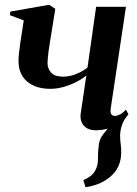

<svg xmlns="http://www.w3.org/2000/svg" viewBox="-20 -534 574 804"><path d="M338 250 329 220Q351 211 363.5 199.5Q376 188 382.5 172Q390.5 155 390.2 130.8Q390 106.5 392.5 83Q394.5 50 411.5 29.2Q428.5 8.5 441 -8.5L510.5 -46Q495.5 -27.5 489 -4.8Q482.5 18 483 37.5Q483 52 485.5 70.2Q488 88.5 487.5 106Q487.5 136.5 475.2 163.2Q463 190 437 210Q417.5 225.5 393 235.5Q368.5 245.5 338 250ZM211.5 -497 186.5 -340.5Q185 -333 183.2 -318.5Q181.5 -304 180.2 -290Q179 -276 179 -268.5Q179.5 -245.5 194.8 -229.2Q210 -213 245 -213Q271.5 -213 299.5 -224.2Q327.5 -235.5 346.5 -251.5L382.5 -505.5H507.5L443.5 -79Q441 -61 447 -54.8Q453 -48.5 460.5 -48.5Q469.5 -48.5 481.8 -54.5Q494 -60.5 507.5 -75L518 -55Q506 -40 486.8 -24.8Q467.5 -9.5 441 1Q414.5 11.5 381 11.5Q359 11.5 344 2.8Q329 -6 322 -21.8Q315 -37.5 318 -59L341.5 -218Q325.5 -204 300.5 -191.2Q275.5 -178.5 247 -170.2Q218.5 -162 191 -162Q129.5 -162 93.5 -192.8Q57.5 -223.5 57.5 -278.5Q57.5 -293 59.8 -314Q62 -335 65.2 -356.5Q68.5 -378 71 -393.5L79.5 -448.5L21.5 -470.5L23.5 -485.5L185.5 -514Z"/></svg>

Font: Merriweather 144pt SemiBold
Style: Italic
Weight: 600
Italic angle: -7.8°
Version: Version 2.101